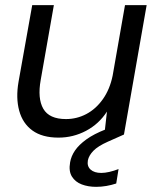

<svg xmlns="http://www.w3.org/2000/svg" viewBox="-20 -522 615 745"><path d="M207 12Q144 12 106 -15.5Q68 -43 54.5 -92.5Q41 -142 52 -205L105 -502H189L138 -212Q125 -140 148 -100Q171 -60 236 -60Q278 -60 315 -79.5Q352 -99 379 -137Q406 -175 417 -228L465 -502H549L461 0H385L395 -89Q364 -41 314 -14.5Q264 12 207 12ZM353 203Q322 203 297 193.5Q272 184 259 163Q246 142 252 108Q256 84 271 62Q286 40 315 19Q344 -2 390 -20L447 -43L461 0L398 28Q360 45 342.5 63Q325 81 321 100Q317 123 331.5 136Q346 149 373 149Q387 149 404.5 145Q422 141 440 134L431 190Q413 196 393 199.5Q373 203 353 203Z"/></svg>

Font: DM Sans 16pt
Style: Italic
Weight: 400
Italic angle: -10°
Version: Version 4.004;gftools[0.9.30]